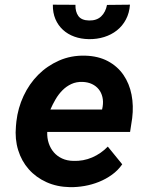

<svg xmlns="http://www.w3.org/2000/svg" viewBox="-20 -770 627 800"><path d="M271.5 9.8Q217.3 8.8 173.6 -11Q129.9 -30.8 99.9 -64.7Q69.8 -98.6 55.7 -144.5Q41.5 -190.4 46.4 -244.1L48.3 -264.2Q54.7 -319.8 78.1 -370.1Q101.6 -420.4 138.9 -458Q176.3 -495.6 226.1 -517.6Q275.9 -539.6 334.5 -538.1Q389.6 -536.6 429.7 -515.1Q469.7 -493.7 494.4 -457.8Q519 -421.9 528.1 -375.5Q537.1 -329.1 530.8 -277.8L522 -220.2H176.8Q175.8 -194.8 183.1 -173.1Q190.4 -151.4 204.3 -135.3Q218.3 -119.1 238.8 -109.6Q259.3 -100.1 285.6 -99.6Q327.1 -98.1 364 -114Q400.9 -129.9 429.2 -159.2L489.3 -85.4Q471.7 -60.1 446.5 -42Q421.4 -23.9 392.3 -12.2Q363.3 -0.5 332 4.9Q300.8 10.3 271.5 9.8ZM324.7 -428.7Q298.3 -429.7 277.3 -419.9Q256.3 -410.2 240 -393.6Q223.6 -377 211.4 -356Q199.2 -335 189.9 -313.5H405.3L407.7 -325.7Q411.1 -347.2 406.7 -365.7Q402.3 -384.3 391.4 -397.9Q380.4 -411.6 363.5 -419.7Q346.7 -427.7 324.7 -428.7ZM521.5 -750.5Q519 -715.8 504.6 -688.7Q490.2 -661.6 467 -643.3Q443.8 -625 413.8 -615.7Q383.8 -606.4 350.1 -606.9Q317.4 -607.4 289.8 -617.4Q262.2 -627.4 242.2 -645.8Q222.2 -664.1 210.9 -690.4Q199.7 -716.8 200.2 -750.5L294.4 -750Q293.5 -721.2 306.6 -703.1Q319.8 -685.1 351.6 -684.6Q383.3 -684.1 401.9 -702.1Q420.4 -720.2 425.8 -749.5Z"/></svg>

Font: Roboto Mono
Style: Bold Italic
Weight: 700
Designer: Google
Version: Version 2.000985; 2015; ttfautohint (v1.3)